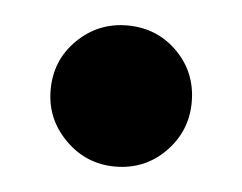

<svg xmlns="http://www.w3.org/2000/svg" viewBox="-29 -477 308 244"><g transform="rotate(5 125.0 -355.0)"><path d="M125 -265Q88 -265 61.5 -291.5Q35 -318 35 -355Q35 -393 61.5 -419Q88 -445 125 -445Q163 -445 189 -419Q215 -393 215 -355Q215 -318 189 -291.5Q163 -265 125 -265Z"/></g></svg>

Font: Cinzel Black
Style: Regular
Weight: 900
Designer: Natanael Gama
Version: Version 2.000